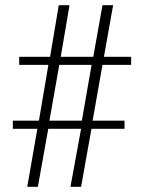

<svg xmlns="http://www.w3.org/2000/svg" viewBox="-20 -720 555 740"><path d="M85 0 124 -223.5H29.5V-255H130L166.5 -470H54V-501H173L206.5 -700H248L214 -501H339.5L375 -700H416L380.5 -501H485.5V-470H375L337 -255H460V-223.5H332.5L292.5 0H251.5L292.5 -223.5H166L126 0ZM170.5 -255H295.5L333 -470H208.5Z"/></svg>

Font: Imbue Thin 10pt ExtraLight
Style: Regular
Weight: 250
Version: Version 1.102